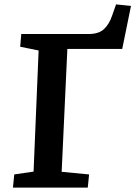

<svg xmlns="http://www.w3.org/2000/svg" viewBox="-20 -855 617 875"><path d="M45 -60 133 -73 156 -625 72 -642 77 -700H384Q430 -700 454 -722.5Q478 -745 491 -784L509 -835L577 -828L537 -632H287L261 -72L386 -60L380 0H39Z"/></svg>

Font: Literata 12pt SemiBold
Style: Italic
Weight: 600
Italic angle: -2°
Designer: Latin by Veronika Burian and Jose Scaglione. Greek by Irene Vlachou. Cyrillic by Vera Evstafieva
Foundry: TypeTogether
Version: Version 3.002